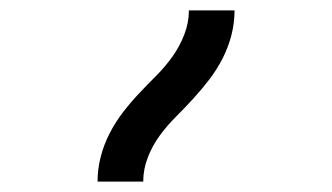

<svg xmlns="http://www.w3.org/2000/svg" viewBox="-20 -792 640 370"><path d="M168 -442Q168 -466 174 -489.5Q180 -513 191 -534.5Q202 -556 216.5 -575Q231 -594 247.5 -611.5Q264 -629 281 -646Q298 -663 312 -682.5Q326 -702 335 -725Q344 -748 344 -772H432Q432 -748 426 -724.5Q420 -701 409 -679.5Q398 -658 383.5 -639Q369 -620 352.5 -602Q336 -584 319 -567Q302 -550 288 -531Q274 -512 265 -489Q256 -466 256 -442Z"/></svg>

Font: Iosevka HT Medium Extended
Style: Regular
Weight: 500
Width: 7
Monospace: yes
Designer: Belleve Invis
Foundry: Belleve Invis
Version: Version 32.3.0; ttfautohint (v1.8.4)